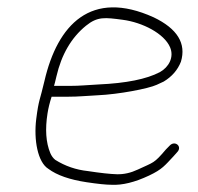

<svg xmlns="http://www.w3.org/2000/svg" viewBox="-20 -514 549 532"><path d="M129.7 -276C131 -280 133.2 -288.8 136.4 -302.5C150.4 -363 177.7 -409.7 218.1 -442.6C250.2 -468.7 270.5 -465.7 319.8 -459.2C375.4 -451.9 435 -420.9 451.2 -383.1C463 -355.6 447.7 -327.7 422.7 -314C386 -294.8 329.6 -283.4 253.3 -280C223.1 -278.6 203.3 -276 172.2 -276ZM123 -246H167.5C199.4 -246 219.9 -248.6 250.6 -250C308.7 -252.6 391.1 -268.3 414.2 -279L433.6 -288C456.5 -301.8 472.4 -320.2 481.3 -343C496.6 -393.6 471.4 -434.6 405.8 -466C232.4 -544.6 139.2 -445.9 103.1 -289.3C90.8 -236.1 87.3 -239.5 80.4 -184.2C73.2 -126.6 84.4 -64.2 114.3 -46C137.8 -28.5 173 -16.2 219.9 -9.1C251.1 -4.4 274.2 -2 289.3 -2C319.1 -0.5 353.6 -9 392.9 -27.5C430 -45 437.1 -55.9 460.8 -81L470.6 -92C486.5 -108 464.9 -125.7 450.6 -111L439.8 -100C406 -60.2 406.7 -65.3 361.9 -44.2C342.4 -35 323.1 -30.7 304 -31.2C284.9 -31.7 258 -34.7 223.3 -40C190.6 -43.5 160.6 -53.8 133.2 -71C127.3 -75.7 122.7 -82 119.3 -90C107.2 -119.2 104.7 -155.8 111.7 -200C114 -214.7 117.8 -230 123 -246Z"/></svg>

Font: MewTooHand
Style: Ita
Weight: 400
Designer: Mew Too, Robert Jablonski
Version: Version 0.77